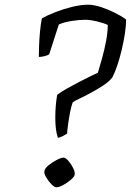

<svg xmlns="http://www.w3.org/2000/svg" viewBox="-20 -796 556 816"><path d="M226 -210Q215 -243 215 -295Q215 -347 223 -393Q240 -406 265 -420Q290 -434 316 -447.5Q342 -461 363.5 -471.5Q385 -482 396 -487Q404 -513 414 -549Q424 -585 431 -622.5Q438 -660 438 -690Q421 -698 392 -705Q363 -712 343 -712Q317 -712 285 -707Q253 -702 230 -692L189 -565Q183 -561 170 -557.5Q157 -554 145 -554Q145 -570 146 -599.5Q147 -629 150 -661.5Q153 -694 158 -718Q181 -731 215.5 -744.5Q250 -758 287 -767Q324 -776 355 -776Q378 -776 407.5 -766.5Q437 -757 466.5 -742.5Q496 -728 516 -713Q516 -688 511 -654.5Q506 -621 497.5 -585Q489 -549 478.5 -518Q468 -487 458 -468Q446 -451 420.5 -434Q395 -417 367 -402Q339 -387 317 -376.5Q295 -366 289 -361Q283 -345 278 -319.5Q273 -294 269.5 -268.5Q266 -243 265 -228Q257 -223 247.5 -218Q238 -213 226 -210ZM220 0Q211 0 198 -13.5Q185 -27 175.5 -43.5Q166 -60 169 -70Q171 -81 187 -94Q203 -107 221.5 -116.5Q240 -126 250 -126Q259 -126 271 -112Q283 -98 291.5 -80.5Q300 -63 297 -52Q295 -44 280.5 -31.5Q266 -19 248.5 -9.5Q231 0 220 0Z"/></svg>

Font: Texturina Extralight
Style: Italic
Weight: 200
Italic angle: -11°
Designer: Guillermo Torres Carreño
Foundry: Omnibus-Type
Version: Version 1.002; ttfautohint (v1.8.3)